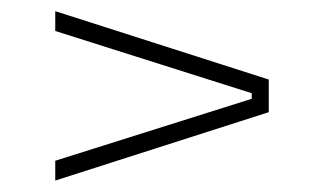

<svg xmlns="http://www.w3.org/2000/svg" viewBox="-20 -484 559 344"><path d="M431 -317 79 -428.5V-464L461.5 -341.5V-283L79 -160.5V-196L431 -307Z"/></svg>

Font: Anek Bangla
Style: Extra-light
Weight: 200
Designer: Sulekha Rajkumar (Bangla), Yesha Goshar (Latin)
Foundry: Ek Type
Version: Version 1.002;March 21, 2022;FontCreator 13.0.0.2683 64-bit